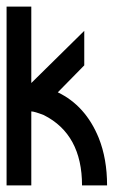

<svg xmlns="http://www.w3.org/2000/svg" viewBox="-20 -564 407 584"><path d="M0 -543.9H75.2V-311.5L236.3 -470.2V-365.2L155.8 -283.2Q240.2 -242.7 280.3 -144.5Q305.7 -81.1 305.7 0H229.5Q229.5 -155.3 113.3 -213.9Q84.5 -225.1 75.2 -225.1V0H0Z"/></svg>

Font: Gasq
Style: Regular
Weight: 400
Designer: Husham Jawad
Version: Version 1.00;December 29, 2020;FontCreator 13.0.0.2683 32-bi